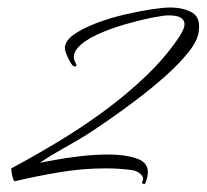

<svg xmlns="http://www.w3.org/2000/svg" viewBox="-20 -494 551 512"><path d="M365 -2Q366 -4 361.5 -4Q357 -4 361 -14Q364 -22 353.5 -31Q343 -40 328 -41Q312 -43 295.5 -44Q279 -45 262 -45Q201 -45 140.5 -35Q80 -25 21 -11H20Q17 -11 15.5 -15.5Q14 -20 13 -24Q10 -35 10 -45Q68 -76 131.5 -114Q195 -152 256.5 -197Q318 -242 371 -293Q424 -344 460 -399Q465 -407 468.5 -415Q472 -423 472 -430Q472 -440 462.5 -446.5Q453 -453 429 -453Q416 -453 383.5 -446.5Q351 -440 311.5 -428.5Q272 -417 237.5 -401Q203 -385 186 -365Q181 -359 179 -353Q177 -347 177 -342Q177 -336 179 -331.5Q181 -327 183 -323Q183 -323 183.5 -322.5Q184 -322 184 -321Q184 -319 181.5 -317Q179 -315 174 -319Q167 -327 159.5 -344Q152 -361 153 -368Q155 -387 178.5 -403Q202 -419 237.5 -432.5Q273 -446 311.5 -455Q350 -464 383 -469Q416 -474 433 -474Q468 -474 491.5 -461Q515 -448 510 -411Q508 -387 483.5 -356Q459 -325 422 -292Q385 -259 344 -228Q303 -197 267.5 -172.5Q232 -148 210 -134Q179 -115 147.5 -97.5Q116 -80 86 -60Q97 -62 126.5 -67.5Q156 -73 194.5 -77.5Q233 -82 269 -82Q314 -82 345.5 -71Q377 -60 374 -30Q374 -26 371.5 -16.5Q369 -7 365 -2Z"/></svg>

Font: The Nautigal
Style: Regular
Weight: 400
Designer: Robert E. Leuschke
Foundry: Robert E. Leuschke
Version: Version 1.100; ttfautohint (v1.8.3)